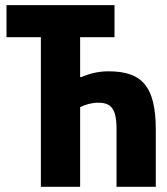

<svg xmlns="http://www.w3.org/2000/svg" viewBox="-20 -718 640 738"><path d="M137.1 0H288V-306.1C307.9 -316.1 332 -323.2 358 -323.2C405.9 -323.2 427.9 -301.1 427.9 -223V0H578.8V-219.1C578.8 -387.1 524.9 -443.9 397 -443.9C355.1 -443.9 321 -433.9 293 -421.9H288V-574.9H420.1V-698.2H5V-574.9H137.1Z"/></svg>

Font: Margiela Mono Bold
Style: Regular
Weight: 700
Designer: Mike Abbink, Paul van der Laan, Pieter van Rosmalen
Foundry: Bold Monday
Version: Version 2.003 2021